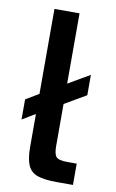

<svg xmlns="http://www.w3.org/2000/svg" viewBox="-82 -753 481 799"><g transform="rotate(10 158.5 -354.0)"><path d="M216 0Q165 0 135.5 -10Q106 -20 94 -47.5Q82 -75 82 -125V-264L27 -231V-316L82 -349V-708H188V-411L279 -464V-378L188 -325V-147Q188 -113 198.5 -101.5Q209 -90 247 -90H285V0Z"/></g></svg>

Font: Atkinson Hyperlegible Next Medium
Style: Regular
Weight: 500
Designer: Elliott Scott, Megan Eiswerth, Linus Boman, Theodore Petrosky, Letters from Sweden
Foundry: Applied Design Works, Letters from Sweden
Version: Version 2.001